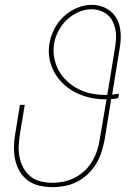

<svg xmlns="http://www.w3.org/2000/svg" viewBox="-20 -763 540 791"><path d="M197 8Q169 8 142.5 2Q116 -4 95.5 -19Q75 -34 61.5 -56.5Q48 -79 42.5 -105Q37 -131 37.5 -158.5Q38 -186 43 -213L62 -331H82L62 -210Q58 -186 57 -161Q56 -136 61 -113Q66 -90 77.5 -69.5Q89 -49 107 -35Q125 -21 148.5 -15.5Q172 -10 197 -10Q220 -10 243.5 -15Q267 -20 289 -31.5Q311 -43 329.5 -60.5Q348 -78 360.5 -99.5Q373 -121 380.5 -144Q388 -167 391 -190L419 -354Q417 -354 416 -354Q415 -354 413 -354Q381 -354 350 -361Q319 -368 291.5 -382Q264 -396 242 -416.5Q220 -437 205 -463Q190 -489 184 -520.5Q178 -552 184 -585Q189 -615 204 -644Q219 -673 242.5 -695Q266 -717 296.5 -730Q327 -743 357 -743Q379 -743 399 -736.5Q419 -730 434.5 -717.5Q450 -705 460 -687.5Q470 -670 474 -649.5Q478 -629 477.5 -607.5Q477 -586 473 -564L442 -373Q449 -374 456 -375Q463 -376 470 -377L467 -359Q460 -357 453 -356Q446 -355 438 -355L411 -187Q406 -162 398 -136.5Q390 -111 376 -88Q362 -65 342 -46Q322 -27 298 -14.5Q274 -2 248 3Q222 8 197 8ZM413 -372Q415 -372 417 -372Q419 -372 422 -372L454 -567Q457 -586 458 -605Q459 -624 455.5 -641.5Q452 -659 444 -675Q436 -691 423 -702Q410 -713 392.5 -719Q375 -725 356 -725Q330 -725 303 -713Q276 -701 255 -681Q234 -661 220.5 -635Q207 -609 203 -583Q198 -553 203.5 -524.5Q209 -496 222.5 -471.5Q236 -447 256.5 -428.5Q277 -410 301.5 -397Q326 -384 354.5 -378Q383 -372 413 -372Z"/></svg>

Font: Iosevka SS04 Thin Oblique
Style: Regular
Weight: 100
Italic angle: -9°
Monospace: yes
Designer: Belleve Invis
Foundry: Belleve Invis
Version: Version 19.0.0; ttfautohint (v1.8.4)